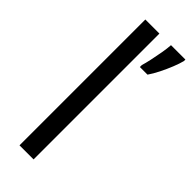

<svg xmlns="http://www.w3.org/2000/svg" viewBox="-250 -883 820 820"><g transform="rotate(45 160.0 -473.0)"><path d="M163 -93H78V-853H163ZM320 -844Q315 -824 304 -796.5Q293 -769 279 -741Q265 -713 251 -693H205V-705Q210 -721 216 -748.5Q222 -776 227 -805Q232 -834 233 -853H320Z"/></g></svg>

Font: Noto Sans Telugu UI SemiCondensed
Style: Regular
Weight: 400
Width: 4
Designer: Jelle Bosma - Monotype Design Team
Foundry: Monotype Imaging Inc.
Version: Version 2.005; ttfautohint (v1.8.4.7-5d5b)